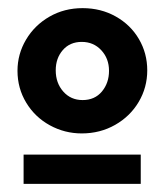

<svg xmlns="http://www.w3.org/2000/svg" viewBox="-20 -744 404 472"><path d="M181 -416Q226 -416 263 -437Q300 -458 321 -493.5Q342 -529 342 -571Q342 -613 321.5 -648Q301 -683 264.5 -703.5Q228 -724 183 -724Q138 -724 101.5 -703Q65 -682 44 -646.5Q23 -611 23 -570Q23 -527 44.5 -491.5Q66 -456 102.5 -436Q139 -416 181 -416ZM38 -292H326V-364H38ZM183 -498Q154 -498 135.5 -519Q117 -540 117 -571Q117 -601 134.5 -621Q152 -641 181 -641Q210 -641 229 -620.5Q248 -600 248 -570Q248 -540 230.5 -519Q213 -498 183 -498Z"/></svg>

Font: Geom ExtraBold
Style: Bold
Weight: 800
Version: Version 1.102